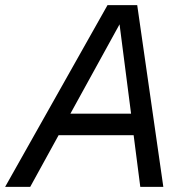

<svg xmlns="http://www.w3.org/2000/svg" viewBox="-56 -730 734 750"><path d="M-36 0 364 -710H480L582 0H492L466 -202H173L62 0ZM411 -635 219 -286H456Z"/></svg>

Font: Geist Regular
Style: Italic
Weight: 400
Italic angle: -12°
Designer: Basement.studio, Andrés Briganti, Mateo Zaragoza
Foundry: Basement.studio, Vercel, Andrés Briganti, Guido Ferreyra, Mateo Zaragoza
Version: Version 1.500; ttfautohint (v1.8.4.7-5d5b)